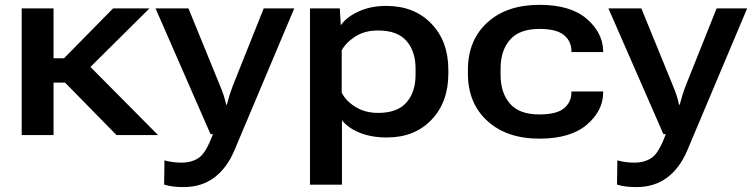

<svg xmlns="http://www.w3.org/2000/svg" viewBox="-20 -553 3079 786"><path d="M457 0H627L321.8 -307.6L222.2 -239.3ZM134.3 -314.5V-214.8H285.6L591.8 -518.6H442.9L242.2 -314.5ZM199.2 -518.6H68.8V0H199.2Z M651.9 202.6Q668.5 208 688 210.4Q707.5 212.9 731.4 212.9Q804.2 212.9 856.2 174.6Q908.2 136.2 939 64L1184.6 -518.6H1059.6L932.6 -200.7Q925.3 -181.6 919.4 -162.8Q913.6 -144 908.7 -124.5H905.8Q901.9 -144 895.5 -163.1Q889.2 -182.1 881.3 -200.7L751.5 -518.6H616.7L841.8 -3.9H851.6Q823.7 72.3 794.7 92.5Q765.6 112.8 722.2 112.8Q705.6 112.8 686.8 110.4Q668 107.9 653.3 103.5Z M1249 203.1H1379.9V-60.5Q1405.8 -28.3 1453.4 -9.3Q1501 9.8 1564 9.8Q1677.2 9.8 1746.3 -62.5Q1815.4 -134.8 1815.4 -251.5V-267.1Q1815.4 -384.3 1745.6 -456.5Q1675.8 -528.8 1561 -528.8Q1498 -528.8 1448.7 -506.3Q1399.4 -483.9 1376.5 -451.2H1375L1371.1 -518.6H1249ZM1378.9 -173.8V-346.7Q1396 -378.9 1434.6 -403.6Q1473.1 -428.2 1527.3 -428.2Q1606.9 -428.2 1644 -385.5Q1681.2 -342.8 1681.2 -272.5V-246.6Q1681.2 -175.8 1643.8 -133.3Q1606.4 -90.8 1527.8 -90.8Q1474.1 -90.8 1434.6 -115.7Q1395 -140.6 1378.9 -173.8Z M1895.5 -251.5Q1895.5 -130.9 1974.9 -58.1Q2054.2 14.6 2188.5 14.6Q2315.4 14.6 2382.3 -42.5Q2449.2 -99.6 2449.2 -174.3V-178.7H2319.3V-174.3Q2318.8 -134.3 2288.6 -109.4Q2258.3 -84.5 2187.5 -84.5Q2106 -84.5 2067.6 -128.7Q2029.3 -172.9 2029.3 -246.6V-272.5Q2029.3 -346.2 2067.9 -390.4Q2106.4 -434.6 2188 -434.6Q2257.8 -434.6 2288.3 -409.7Q2318.8 -384.8 2319.3 -344.7V-339.8H2449.7L2449.2 -346.2Q2446.8 -420.4 2380.9 -476.8Q2314.9 -533.2 2188.5 -533.2Q2054.2 -533.2 1974.9 -460.7Q1895.5 -388.2 1895.5 -267.1Z M2505.9 202.6Q2522.5 208 2542 210.4Q2561.5 212.9 2585.4 212.9Q2658.2 212.9 2710.2 174.6Q2762.2 136.2 2793 64L3038.6 -518.6H2913.6L2786.6 -200.7Q2779.3 -181.6 2773.4 -162.8Q2767.6 -144 2762.7 -124.5H2759.8Q2755.9 -144 2749.5 -163.1Q2743.2 -182.1 2735.4 -200.7L2605.5 -518.6H2470.7L2695.8 -3.9H2705.6Q2677.7 72.3 2648.7 92.5Q2619.6 112.8 2576.2 112.8Q2559.6 112.8 2540.8 110.4Q2522 107.9 2507.3 103.5Z"/></svg>

Font: Roboto Flex
Style: wght 600 wdth 140 opsz 13.0 GRAD 0.00 slnt 0.00 XTRA 468 XOPQ 96 YOPQ 79 YTLC 514 YTUC 712 YTAS 750 YTDE -203.00 YTFI 738
Weight: 600
Width: 8
Designer: Berlow after Robertson
Foundry: Google
Version: Version 3.100